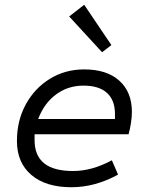

<svg xmlns="http://www.w3.org/2000/svg" viewBox="-20 -773 620 805"><path d="M279 12Q172 12 111.5 -39.5Q51 -91 51 -182Q51 -267 88 -335Q125 -403 189 -442.5Q253 -482 333 -482Q428 -482 480.5 -434.5Q533 -387 533 -304Q533 -282 529 -256.5Q525 -231 519 -210H125V-185Q125 -56 286 -56Q366 -56 449 -101L475 -41Q379 12 279 12ZM140 -274H462V-295Q462 -353 428.5 -383.5Q395 -414 330 -414Q265 -414 215 -377Q165 -340 140 -274ZM408 -554 270 -704 333 -753 447 -584Z"/></svg>

Font: Sometype Mono
Style: Italic
Weight: 400
Italic angle: -12°
Monospace: yes
Designer: Ryoichi Tsunekawa
Foundry: Dharma Type
Version: Version 1.000; ttfautohint (v1.8.3)